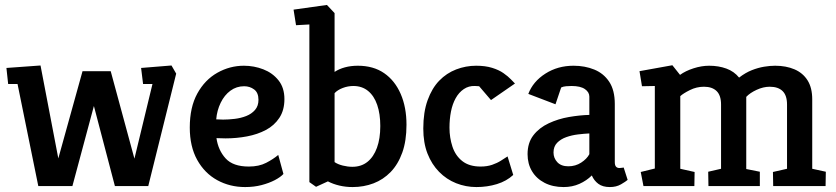

<svg xmlns="http://www.w3.org/2000/svg" viewBox="-20 -753 3384 777"><path d="M135 0 51 -413H13L6 -478L144 -488L216 -112L314 -465H428L524 -111L597 -413H559L551 -478L674 -488L693 -455L580 0H445L360 -324L273 0Z M972 4Q910 4 859 -24Q808 -52 778 -106Q748 -160 748 -237Q748 -319 778.5 -374.5Q809 -430 859.5 -458.5Q910 -487 967 -487Q1008 -487 1045.5 -472.5Q1083 -458 1107 -428Q1131 -398 1131 -352Q1131 -307 1110.5 -276Q1090 -245 1056 -227Q1022 -209 979.5 -201Q937 -193 893 -193L856 -194Q863 -145 893 -112Q923 -79 987 -79Q1028 -79 1057 -94Q1086 -109 1106 -126L1127 -49Q1115 -36 1092 -24Q1069 -12 1038.5 -4Q1008 4 972 4ZM855 -270 883 -269Q905 -269 930 -272Q955 -275 976.5 -283.5Q998 -292 1012 -308Q1026 -324 1026 -349Q1026 -378 1008.5 -391Q991 -404 968 -404Q937 -404 912.5 -386Q888 -368 873 -337Q858 -306 855 -270Z M1259 3 1232 -16V-654L1178 -651L1168 -714L1303 -733L1334 -700V-462Q1352 -474 1376 -480.5Q1400 -487 1428 -487Q1491 -487 1534.5 -457Q1578 -427 1601.5 -373Q1625 -319 1625 -248Q1625 -183 1608 -135.5Q1591 -88 1561 -57Q1531 -26 1491.5 -11Q1452 4 1407 4Q1379 4 1353.5 -2Q1328 -8 1307 -19ZM1406 -78Q1442 -78 1467 -98Q1492 -118 1505.5 -155Q1519 -192 1519 -243Q1519 -292 1506.5 -328.5Q1494 -365 1469.5 -385Q1445 -405 1410 -405Q1388 -405 1367 -397Q1346 -389 1334 -376V-97Q1347 -88 1367 -83Q1387 -78 1406 -78Z M1908 4Q1865 4 1826 -11.5Q1787 -27 1757 -57.5Q1727 -88 1710 -131.5Q1693 -175 1693 -233Q1693 -299 1710.5 -347.5Q1728 -396 1757.5 -426.5Q1787 -457 1826 -472Q1865 -487 1907 -487Q1944 -487 1971.5 -478.5Q1999 -470 2017.5 -457Q2036 -444 2047.5 -432Q2059 -420 2064 -415L1967 -348L1919 -404L1902 -405Q1877 -406 1857 -392.5Q1837 -379 1824 -355.5Q1811 -332 1805 -301.5Q1799 -271 1799 -236Q1799 -196 1811 -159.5Q1823 -123 1851 -101Q1879 -79 1925 -79Q1951 -79 1971.5 -86Q1992 -93 2007.5 -103Q2023 -113 2034 -120L2057 -45Q2030 -20 1991 -8Q1952 4 1908 4Z M2261 4Q2217 4 2184 -13Q2151 -30 2133 -60Q2115 -90 2115 -129Q2115 -175 2138.5 -205.5Q2162 -236 2200.5 -254Q2239 -272 2282.5 -279.5Q2326 -287 2365 -288V-362Q2365 -380 2347 -392.5Q2329 -405 2293 -405Q2283 -405 2271 -404Q2259 -403 2251 -399L2228 -331L2118 -373Q2137 -423 2187 -455Q2237 -487 2301 -487Q2347 -487 2385 -471.5Q2423 -456 2445.5 -422Q2468 -388 2468 -332V-97Q2468 -84 2473 -78.5Q2478 -73 2487 -73Q2492 -73 2497 -74Q2502 -75 2504 -75L2520 -25Q2512 -18 2493 -7Q2474 4 2448 4Q2419 4 2401.5 -9Q2384 -22 2375 -43Q2354 -22 2325 -9Q2296 4 2261 4ZM2280 -80Q2309 -80 2332 -95Q2355 -110 2365 -129V-213Q2344 -212 2319 -209Q2294 -206 2271.5 -198Q2249 -190 2234.5 -175Q2220 -160 2220 -136Q2220 -113 2235.5 -96.5Q2251 -80 2280 -80Z M2584 0 2573 -57 2630 -71V-405L2578 -404L2568 -465L2701 -489L2732 -450Q2754 -466 2786.5 -476.5Q2819 -487 2850 -487Q2888 -487 2919.5 -475.5Q2951 -464 2971 -439Q2997 -459 3022.5 -469Q3048 -479 3072 -483Q3096 -487 3117 -487Q3161 -487 3195 -472.5Q3229 -458 3248 -428Q3267 -398 3267 -351V-70L3322 -58L3321 0H3109L3108 -57L3165 -70V-330Q3165 -367 3147 -384.5Q3129 -402 3095 -402Q3069 -402 3042 -389.5Q3015 -377 3000 -361V-69L3055 -58V0H2847L2846 -58L2898 -70V-330Q2898 -367 2880 -384.5Q2862 -402 2829 -402Q2799 -402 2772 -388.5Q2745 -375 2733 -364V-70L2791 -57L2790 0Z"/></svg>

Font: Kreon Medium
Style: Regular
Weight: 500
Version: Version 2.002